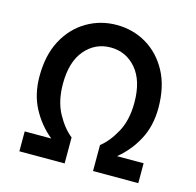

<svg xmlns="http://www.w3.org/2000/svg" viewBox="-103 -808 932 914"><g transform="rotate(15 363.0 -350.5)"><path d="M363 -590Q287 -590 237 -531.5Q187 -473 187 -365Q187 -279 219.5 -219.5Q252 -160 293 -128V0H70V-98H201Q142 -146 106 -214Q70 -282 70 -370Q70 -475 109.5 -548.5Q149 -622 216 -661.5Q283 -701 363 -701Q444 -701 510.5 -661.5Q577 -622 616.5 -548.5Q656 -475 656 -370Q656 -282 620 -214Q584 -146 525 -98H656V0H433V-128Q474 -160 506.5 -219.5Q539 -279 539 -365Q539 -473 489 -531.5Q439 -590 363 -590Z"/></g></svg>

Font: Radio Canada Medium
Style: Regular
Weight: 500
Designer: Charles Daoud, Etienne Aubert Bonn, Alexandre Saumier Demers, Jacques Le Bailly
Foundry: Radio-Canada
Version: Version 2.104; ttfautohint (v1.8.4.7-5d5b);gftools[0.9.28.de